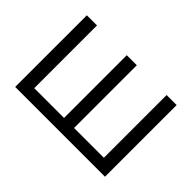

<svg xmlns="http://www.w3.org/2000/svg" viewBox="-115 -1013 1326 1326"><g transform="rotate(45 547.5 -350.0)"><path d="M888 -700V-87H597V-700H499V-87H208V-700H109V0H986V-700Z"/></g></svg>

Font: AWKNG-Font Medium
Style: Regular
Weight: 500
Designer: Awakening Church
Foundry: Awakening Church
Version: Version 1.700;PS 001.700;hotconv 1.0.88;makeotf.lib2.5.64775